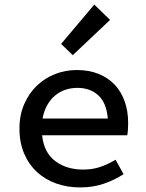

<svg xmlns="http://www.w3.org/2000/svg" viewBox="-20 -807 640 839"><path d="M330 12Q274 12 226 -5Q178 -22 142 -55Q106 -88 85.5 -136Q65 -184 65 -245Q65 -305 86 -352.5Q107 -400 141.5 -433Q176 -466 221 -483.5Q266 -501 315 -501Q369 -501 411 -484Q453 -467 481.5 -436.5Q510 -406 525 -363.5Q540 -321 540 -270Q540 -254 539 -240Q538 -226 536 -216H164Q172 -140 221.5 -103Q271 -66 343 -66Q384 -66 418 -77.5Q452 -89 485 -109L520 -46Q482 -21 434.5 -4.5Q387 12 330 12ZM318 -423Q290 -423 265 -414.5Q240 -406 220 -389Q200 -372 186 -347Q172 -322 166 -289H451Q446 -356 410.5 -389.5Q375 -423 318 -423ZM298 -566 247 -615 392 -787 461 -720Z"/></svg>

Font: Source Code Pro Medium
Style: Regular
Weight: 500
Monospace: yes
Designer: Paul D. Hunt, Teo Tuominen
Foundry: Adobe Systems Incorporated
Version: Version 2.030;PS 1.000;hotconv 16.6.51;makeotf.lib2.5.65220